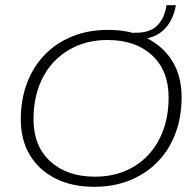

<svg xmlns="http://www.w3.org/2000/svg" viewBox="-20 -709 749 739"><path d="M342 10Q257 10 193.5 -22Q130 -54 95 -112Q60 -170 60 -249Q60 -325 83.5 -388Q107 -451 151 -497Q195 -543 257 -568.5Q319 -594 397 -594Q482 -594 545.5 -562Q609 -530 644 -472.5Q679 -415 679 -335Q679 -259 655.5 -196Q632 -133 587.5 -87Q543 -41 481 -15.5Q419 10 342 10ZM345 -29Q410 -29 462 -51Q514 -73 551.5 -113.5Q589 -154 609 -210Q629 -266 629 -334Q629 -437 565.5 -496Q502 -555 394 -555Q330 -555 277.5 -533Q225 -511 187 -470.5Q149 -430 129 -374Q109 -318 109 -250Q109 -147 173.5 -88Q238 -29 345 -29ZM490 -558 494 -583H505Q557 -583 585 -610.5Q613 -638 621 -689H657Q646 -627 608.5 -592.5Q571 -558 510 -558Z"/></svg>

Font: Rokkitt SemiBold ExtraLight
Style: Italic
Weight: 250
Italic angle: -9°
Version: Version 3.103